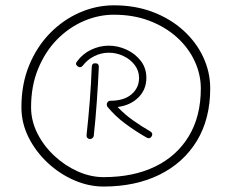

<svg xmlns="http://www.w3.org/2000/svg" viewBox="-20 -702 867 718"><path d="M271 -453.6Q259.3 -461.9 268.1 -472.2Q288.6 -500.5 320.6 -515.9Q352.5 -531.2 386.7 -531.2Q420.9 -531.2 453.1 -516.4Q485.4 -501.5 506.3 -474.6Q527.3 -447.8 527.3 -410.6Q527.3 -367.2 497.6 -337.6Q467.8 -308.1 419.9 -301.8Q445.8 -274.4 477.8 -251.7Q509.8 -229 542.5 -210.4Q553.2 -203.1 547.4 -192.4Q540 -181.2 529.3 -187Q489.3 -209.5 450.2 -238.3Q411.1 -267.1 381.8 -302.7Q379.4 -306.2 379.4 -310.5Q378.9 -315.9 382.8 -320.6Q386.7 -325.2 392.6 -325.2Q443.8 -325.2 471.9 -349.4Q500 -373.5 500 -410.6Q500 -437.5 483.9 -458.7Q467.8 -480 441.9 -492.4Q416 -504.9 386.7 -504.9Q358.4 -504.9 332.5 -491.9Q306.6 -479 289.6 -456.5Q280.8 -446.3 271 -453.6ZM337.4 -465.3Q349.6 -465.3 349.6 -451.7Q346.7 -388.2 342 -321.8Q337.4 -255.4 330.6 -193.8Q330.1 -189 325.4 -185.3Q320.8 -181.6 315.4 -182.1Q302.7 -184.1 303.7 -197.3Q310.5 -258.3 315.7 -324Q320.8 -389.6 323.2 -453.1Q324.2 -466.3 337.4 -465.3ZM60.1 -300.8Q60.1 -387.7 89.1 -458Q118.2 -528.3 167.5 -578.4Q216.8 -628.4 278.6 -655.3Q340.3 -682.1 405.8 -682.1Q485.8 -682.1 551.8 -657Q617.7 -631.8 665.8 -588.1Q713.9 -544.4 740 -488.5Q766.1 -432.6 766.1 -371.1Q766.1 -257.3 716.1 -175Q666 -92.8 576.2 -48.6Q486.3 -4.4 367.2 -4.4Q311.5 -4.4 257.1 -28.1Q202.6 -51.8 158.2 -93.3Q113.8 -134.8 86.9 -188.2Q60.1 -241.7 60.1 -300.8ZM96.2 -300.8Q96.2 -250 119.9 -203.1Q143.6 -156.2 183.1 -119.4Q222.7 -82.5 270.8 -61Q318.8 -39.6 367.2 -39.6Q479 -39.6 560.5 -79.3Q642.1 -119.1 686.5 -193.4Q731 -267.6 731 -371.1Q731 -423.8 708 -473.4Q685.1 -522.9 642.1 -562Q599.1 -601.1 539.3 -624Q479.5 -647 405.8 -647Q348.1 -647 292.7 -623Q237.3 -599.1 193.1 -554Q148.9 -508.8 122.6 -444.8Q96.2 -380.9 96.2 -300.8Z"/></svg>

Font: Mikhak-DS2-FD ExtraLight
Style: Regular
Weight: 200
Designer: Amin Abedi
Version: Version 3.2